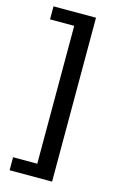

<svg xmlns="http://www.w3.org/2000/svg" viewBox="-123 -703 573 912"><g transform="rotate(15 163.5 -247.0)"><path d="M22 156V92H141V-586H22V-650H231V156Z"/></g></svg>

Font: Buenard
Style: Regular
Weight: 400
Version: Version 2.000